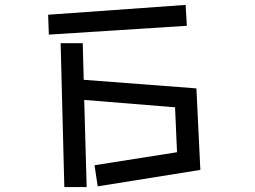

<svg xmlns="http://www.w3.org/2000/svg" viewBox="-20 -739 1040 782"><path d="M176 -679 736 -719 741 -634 179 -598ZM365 -66 701 -119 693 -302 323 -332 333 23H242L227 -563H317L321 -414L780 -379L796 -47L378 20Z"/></svg>

Font: Stick
Style: Regular
Weight: 400
Designer: Fontworks Inc.
Foundry: Fontworks Inc.
Version: Version 1.100